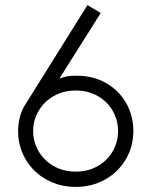

<svg xmlns="http://www.w3.org/2000/svg" viewBox="-20 -736 593 753"><path d="M443 -222Q443 -264 422.5 -300.5Q402 -337 364 -359Q326 -381 277 -381Q228 -381 190 -359Q152 -337 131 -300.5Q110 -264 110 -222Q110 -180 131 -143.5Q152 -107 190 -85Q228 -63 277 -63Q326 -63 364 -85Q402 -107 422.5 -143.5Q443 -180 443 -222ZM73 -316 323 -716 375 -685 213 -428Q220 -430 231 -433.5Q242 -437 254 -438Q264 -439 282 -439Q346 -439 396.5 -410Q447 -381 475 -331.5Q503 -282 503 -222Q503 -161 473 -110.5Q443 -60 391.5 -31.5Q340 -3 277 -3Q214 -3 162.5 -31.5Q111 -60 81 -110.5Q51 -161 51 -222Q51 -273 73 -316Z"/></svg>

Font: SUIT Light
Style: Regular
Weight: 300
Designer: Sunn Youn; Korean Glyphs from Source Han Sans (Sandoll Communications; Soo-young Jang, Joo-yeon Kang)
Foundry: Sunn
Version: Version 1.006